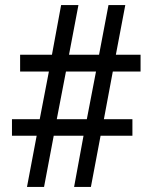

<svg xmlns="http://www.w3.org/2000/svg" viewBox="-20 -734 599 754"><path d="M86 0 124 -201H27V-266H136L172 -453H59V-519H184L220 -714H288L251 -519H369L406 -714H472L435 -519H532V-453H423L388 -266H500V-201H375L337 0H271L308 -201H191L153 0ZM203 -266H321L357 -453H239Z"/></svg>

Font: Noto Serif Armenian SemiBold
Style: Regular
Weight: 600
Version: Version 2.007